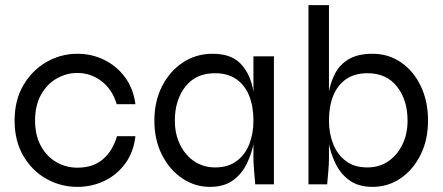

<svg xmlns="http://www.w3.org/2000/svg" viewBox="-20 -720 1729 750"><path d="M509 -188Q502 -126 469.5 -81.5Q437 -37 388 -13.5Q339 10 282 10Q218 10 162 -21Q106 -52 71.5 -110.5Q37 -169 37 -249Q37 -329 71.5 -387.5Q106 -446 162 -478Q218 -510 282 -510Q339 -510 387.5 -486Q436 -462 468.5 -418Q501 -374 509 -313H436Q419 -370 377 -402.5Q335 -435 282 -435Q239 -435 201 -413Q163 -391 140 -349.5Q117 -308 117 -249Q117 -191 140 -149.5Q163 -108 200.5 -86.5Q238 -65 282 -65Q343 -65 381.5 -97.5Q420 -130 437 -188Z M800 10Q741 10 691.5 -23.5Q642 -57 612.5 -115.5Q583 -174 583 -249Q583 -324 613 -383Q643 -442 694.5 -476Q746 -510 810 -510Q880 -510 916.5 -474.5Q953 -439 966.5 -380Q980 -321 980 -249Q980 -211 972 -166.5Q964 -122 944.5 -81.5Q925 -41 890 -15.5Q855 10 800 10ZM820 -66Q871 -66 904.5 -91Q938 -116 954 -157.5Q970 -199 970 -249Q970 -304 953.5 -345.5Q937 -387 903.5 -410.5Q870 -434 820 -434Q745 -434 704 -381.5Q663 -329 663 -249Q663 -196 683.5 -154.5Q704 -113 739.5 -89.5Q775 -66 820 -66ZM970 -500H1050V0H977Q977 0 975.5 -18Q974 -36 972 -60Q970 -84 970 -100Z M1435 10Q1380 10 1345 -15.5Q1310 -41 1290.5 -81.5Q1271 -122 1263 -166.5Q1255 -211 1255 -249Q1255 -303 1262.5 -350Q1270 -397 1289 -433Q1308 -469 1343.5 -489.5Q1379 -510 1435 -510Q1498 -510 1547 -476Q1596 -442 1624 -383Q1652 -324 1652 -249Q1652 -174 1623 -115.5Q1594 -57 1545 -23.5Q1496 10 1435 10ZM1415 -66Q1461 -66 1496 -89.5Q1531 -113 1551.5 -154.5Q1572 -196 1572 -249Q1572 -329 1531 -381.5Q1490 -434 1415 -434Q1365 -434 1331.5 -410.5Q1298 -387 1281.5 -345.5Q1265 -304 1265 -249Q1265 -199 1281.5 -157.5Q1298 -116 1331 -91Q1364 -66 1415 -66ZM1265 -700V-100Q1265 -82 1262.5 -52Q1260 -22 1258 0H1185V-700Z"/></svg>

Font: Syne
Style: Regular
Weight: 400
Designer: Lucas Descroix
Foundry: Bonjour Monde
Version: Version 2.200